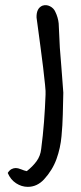

<svg xmlns="http://www.w3.org/2000/svg" viewBox="-20 -505 316 746"><path d="M88 221Q64 221 42.5 207Q21 193 10 167Q17 156 25 152Q33 148 40 148Q51 148 62.5 153Q74 158 84 160Q107 142 122 121.5Q137 101 140 74Q147 21 151 -31.5Q155 -84 157 -137Q158 -147 155 -176Q152 -205 147.5 -243.5Q143 -282 137.5 -321.5Q132 -361 128 -392.5Q124 -424 122 -437Q121 -473 145 -483Q160 -488 174.5 -480.5Q189 -473 195 -459Q200 -449 203.5 -437Q207 -425 208 -414Q210 -383 211 -351Q212 -319 215 -288Q216 -273 218 -250.5Q220 -228 221.5 -205Q223 -182 224.5 -165Q226 -148 226 -145Q225 -103 224 -60.5Q223 -18 219 24Q215 70 199.5 113Q184 156 151 192Q124 221 88 221Z"/></svg>

Font: Mynerve
Style: Regular
Weight: 400
Designer: Carolina Short
Foundry: Carolina Short
Version: Version 1.000; ttfautohint (v1.8.4.7-5d5b)